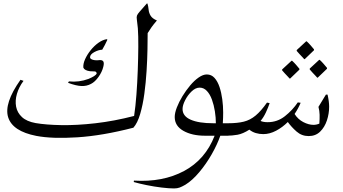

<svg xmlns="http://www.w3.org/2000/svg" viewBox="-20 -762 1924 1078"><path d="M861 -647Q842 -625 831 -609.5Q820 -594 809 -576Q809 -541 808 -485Q807 -429 803 -364Q799 -299 790.5 -236Q782 -173 767 -122Q752 -71 729 -45Q555 0 414 9Q273 18 184 1Q51 -25 26 -103Q1 -181 95 -314L112 -308Q86 -273 75 -235Q64 -197 70.5 -163Q77 -129 103.5 -104.5Q130 -80 180 -71Q238 -61 324.5 -59.5Q411 -58 516 -70Q621 -82 733 -111Q741 -164 746 -231Q751 -298 753.5 -367.5Q756 -437 756.5 -499Q757 -561 754 -603Q751 -636 748.5 -651Q746 -666 749 -674.5Q752 -683 764.5 -697Q777 -711 804 -742H808Q813 -725 814.5 -707.5Q816 -690 825.5 -674Q835 -658 861 -647ZM491 -291Q467 -278 437.5 -279Q408 -280 362 -297L367 -305Q423 -299 477 -319Q496 -327 508 -334.5Q520 -342 523 -350Q521 -361 510.5 -361Q500 -361 486 -362Q455 -366 448 -382Q446 -403 457.5 -429Q469 -455 489 -480Q509 -505 533 -522Q557 -539 580 -542L583 -539Q576 -524 569 -510Q562 -496 554 -483Q533 -482 510.5 -470Q488 -458 486 -444Q484 -435 492.5 -430Q501 -425 513 -424Q525 -423 533 -424Q552 -427 559 -418.5Q566 -410 560 -387Q553 -358 533 -330Q513 -302 491 -291Z M1259 -70Q1277 -70 1286.5 -59.5Q1296 -49 1296 -35Q1296 -22 1287 -11Q1278 0 1259 0H1217Q1200 49 1169 103.5Q1138 158 1099 204.5Q1060 251 1021 275Q1002 286 988.5 291Q975 296 957 296Q929 296 887.5 291Q846 286 804 277.5Q762 269 731 260L732 252Q894 262 1013.5 198Q1133 134 1185 0H1131Q1058 0 1009.5 -27.5Q961 -55 961 -105Q961 -128 973 -159Q985 -190 1004.5 -222Q1024 -254 1047.5 -282Q1071 -310 1095.5 -327Q1120 -344 1141 -344Q1167 -344 1184.5 -324.5Q1202 -305 1212.5 -273.5Q1223 -242 1228 -204.5Q1233 -167 1233 -130Q1233 -101 1231 -70ZM1177 -70H1192Q1192 -102 1186.5 -137Q1181 -172 1170 -202.5Q1159 -233 1141.5 -251.5Q1124 -270 1101 -270Q1078 -270 1056 -249Q1034 -228 1019.5 -199.5Q1005 -171 1005 -150Q1005 -110 1050.5 -90Q1096 -70 1177 -70Z M1652 -187 1668 -185Q1655 -153 1634 -122Q1653 -92 1683 -76.5Q1713 -61 1740 -61Q1757 -61 1773 -68Q1775 -95 1774.5 -117.5Q1774 -140 1768 -162L1810 -231H1819Q1828 -192 1828 -163Q1828 -124 1815.5 -86Q1803 -48 1777.5 -23Q1752 2 1713 2Q1674 2 1645 -23.5Q1616 -49 1596 -77Q1566 -47 1530 -28Q1494 -9 1458 -9Q1436 -9 1416 -15Q1396 -21 1380 -34Q1344 -11 1314 -5.5Q1284 0 1248 0H1244Q1215 0 1200.5 -10.5Q1186 -21 1186 -33Q1186 -47 1203.5 -58.5Q1221 -70 1257 -70H1261Q1313 -70 1349 -79Q1385 -88 1415.5 -113.5Q1446 -139 1479 -186L1494 -183Q1486 -159 1473 -131Q1460 -103 1443 -83Q1458 -76 1483 -76Q1537 -76 1579.5 -109.5Q1622 -143 1652 -187ZM1688 -430Q1687 -432 1679 -440Q1671 -448 1661.5 -458.5Q1652 -469 1646 -476V-481L1699 -530H1702Q1714 -519 1723.5 -508Q1733 -497 1743 -485V-480L1691 -430ZM1761 -326Q1760 -328 1752 -336Q1744 -344 1734.5 -354.5Q1725 -365 1719 -372V-377L1772 -426H1775Q1787 -415 1796.5 -404Q1806 -393 1816 -381V-376L1764 -326ZM1606 -321Q1605 -323 1597 -331Q1589 -339 1579.5 -349.5Q1570 -360 1564 -367V-372L1617 -421H1620Q1632 -410 1641.5 -399Q1651 -388 1661 -376V-371L1609 -321Z"/></svg>

Font: Bona Nova
Style: Italic
Weight: 400
Italic angle: -4°
Designer: Mateusz Machalski
Foundry: Capitalics
Version: Version 4.001; ttfautohint (v1.8.3)